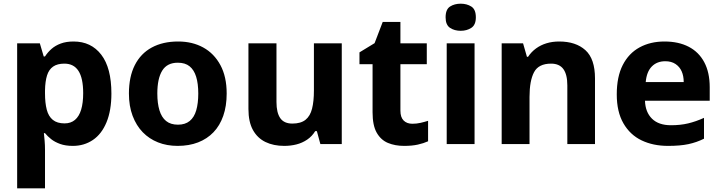

<svg xmlns="http://www.w3.org/2000/svg" viewBox="-20 -781 3914 1041"><path d="M379 -556Q474 -556 529 -484.5Q584 -413 584 -274Q584 -182 557.5 -118Q531 -54 483.5 -22Q436 10 375 10Q335 10 306 -0.5Q277 -11 257.5 -26.5Q238 -42 224 -59H218Q220 -41 222 -17.5Q224 6 224 31V240H73V-546H196L217 -475H224Q239 -498 259.5 -516Q280 -534 309.5 -545Q339 -556 379 -556ZM329 -436Q291 -436 268 -420Q245 -404 235 -372Q225 -340 224 -291V-275Q224 -223 233.5 -186.5Q243 -150 266.5 -131Q290 -112 330 -112Q364 -112 386.5 -131Q409 -150 420 -186.5Q431 -223 431 -276Q431 -357 405.5 -396.5Q380 -436 329 -436Z M1209 -274Q1209 -206 1190.5 -153Q1172 -100 1137.5 -64Q1103 -28 1054 -9Q1005 10 943 10Q885 10 837 -9Q789 -28 754 -64Q719 -100 699 -153Q679 -206 679 -274Q679 -365 711 -428Q743 -491 803 -523.5Q863 -556 946 -556Q1023 -556 1082 -523.5Q1141 -491 1175 -428Q1209 -365 1209 -274ZM833 -274Q833 -221 844.5 -183Q856 -145 880.5 -125Q905 -105 945 -105Q984 -105 1008.5 -125Q1033 -145 1044 -183Q1055 -221 1055 -274Q1055 -328 1043.5 -365Q1032 -402 1008 -421.5Q984 -441 944 -441Q886 -441 859.5 -398Q833 -355 833 -274Z M1833 -546V0H1717L1698 -70H1689Q1672 -42 1645.5 -24Q1619 -6 1587.5 2Q1556 10 1521 10Q1463 10 1419.5 -11Q1376 -32 1351.5 -76Q1327 -120 1327 -190V-546H1479V-228Q1479 -170 1499.5 -140.5Q1520 -111 1565 -111Q1611 -111 1636.5 -131.5Q1662 -152 1672 -192Q1682 -232 1682 -290V-546Z M2216 -110Q2239 -110 2260.5 -115Q2282 -120 2301 -126V-15Q2277 -4 2245.5 3Q2214 10 2171 10Q2122 10 2083.5 -6Q2045 -22 2022.5 -61.5Q2000 -101 2000 -172V-433H1929V-497L2011 -547L2055 -662H2151V-546H2294V-433H2151V-181Q2151 -145 2168.5 -127.5Q2186 -110 2216 -110Z M2553 -546V0H2402V-546ZM2478 -761Q2511 -761 2535.5 -745.5Q2560 -730 2560 -687Q2560 -646 2535.5 -630Q2511 -614 2478 -614Q2444 -614 2420 -630Q2396 -646 2396 -687Q2396 -730 2420 -745.5Q2444 -761 2478 -761Z M3012 -556Q3102 -556 3154 -509Q3206 -462 3206 -356V0H3056V-318Q3056 -377 3034.5 -406.5Q3013 -436 2968 -436Q2900 -436 2875.5 -389.5Q2851 -343 2851 -256V0H2700V-546H2816L2837 -473H2843Q2861 -500 2886.5 -518.5Q2912 -537 2943.5 -546.5Q2975 -556 3012 -556Z M3583 -556Q3659 -556 3714 -527.5Q3769 -499 3798.5 -443.5Q3828 -388 3828 -308V-235H3477Q3479 -173 3515 -137.5Q3551 -102 3618 -102Q3669 -102 3711 -112Q3753 -122 3797 -142V-29Q3757 -9 3712.5 0.5Q3668 10 3602 10Q3521 10 3458.5 -20Q3396 -50 3360 -112.5Q3324 -175 3324 -269Q3324 -365 3356.5 -428.5Q3389 -492 3447.5 -524Q3506 -556 3583 -556ZM3587 -449Q3542 -449 3514 -420.5Q3486 -392 3481 -336H3687Q3687 -369 3676 -394Q3665 -419 3642.5 -434Q3620 -449 3587 -449Z"/></svg>

Font: Noto Sans Lao Looped
Style: Bold
Weight: 700
Designer: Mark Frömberg, Ben Mitchell
Foundry: The Fontpad Ltd
Version: Version 1.001